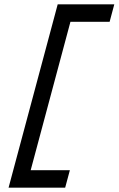

<svg xmlns="http://www.w3.org/2000/svg" viewBox="-20 -718 545 882"><path d="M465 -698H285H245L234.3 -658L30.1 104L19.4 144H59.4H239.4H279.4L300.9 64H260.9H120.9L303.6 -618H443.6H483.6L505 -698Z"/></svg>

Font: Nordica Advanced
Style: RegularObl
Weight: 300
Version: Version 1.07